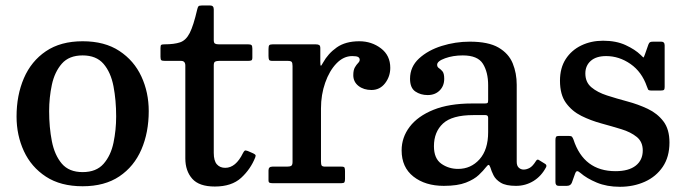

<svg xmlns="http://www.w3.org/2000/svg" viewBox="-20 -686 2567 719"><path d="M42 -249.5Q42 -329.5 69.5 -393.2Q97 -457 152 -494.2Q207 -531.5 289.5 -531.5Q372 -531.5 427 -495.2Q482 -459 509.5 -399.5Q537 -340 537 -270Q537 -190 509.5 -126.2Q482 -62.5 427 -25.5Q372 11.5 289.5 11.5Q207 11.5 152 -24.5Q97 -60.5 69.5 -120Q42 -179.5 42 -249.5ZM164 -270Q164 -209.5 174.2 -157.2Q184.5 -105 211.5 -73.2Q238.5 -41.5 289.5 -41.5Q340.5 -41.5 367.8 -72.5Q395 -103.5 405 -151.5Q415 -199.5 415 -250Q415 -310.5 405 -362.8Q395 -415 367.8 -446.8Q340.5 -478.5 289.5 -478.5Q238.5 -478.5 211.5 -447.5Q184.5 -416.5 174.2 -368.5Q164 -320.5 164 -270Z M936 -97Q918.5 -52.5 883 -20Q847.5 12.5 784.5 12.5Q725.5 12.5 699.8 -16.8Q674 -46 674 -93V-440.5Q674 -458 658 -458H598Q587.5 -458 584.2 -460.5Q581 -463 581 -473V-506Q581 -516 583.8 -518Q586.5 -520 596 -520Q632.5 -520 654.5 -527.5Q676.5 -535 690.5 -562.5Q704.5 -590 718.5 -650.5Q720.5 -659 723 -662.2Q725.5 -665.5 736.5 -665.5H767Q780.5 -665.5 780.5 -651V-536Q780.5 -525.5 785 -522.8Q789.5 -520 799.5 -520H909Q918.5 -520 921.8 -517Q925 -514 925 -504V-470.5Q925 -461.5 921.2 -459.8Q917.5 -458 908.5 -458H800.5Q790.5 -458 785.5 -455.2Q780.5 -452.5 780.5 -441.5V-113.5Q780.5 -84 792 -70.8Q803.5 -57.5 823.5 -57.5Q863 -57.5 890 -113Q894 -120.5 896.8 -122Q899.5 -123.5 908 -120.5L927.5 -112Q934 -109 936.2 -106.2Q938.5 -103.5 936 -97Z M1075.5 -438.5Q1075.5 -450.5 1072.2 -454.2Q1069 -458 1057.5 -458H1000.5Q990 -458 987.8 -461.8Q985.5 -465.5 985.5 -476.5V-502Q985.5 -513 988.2 -516.5Q991 -520 1001.5 -520H1161.5Q1170.5 -520 1175 -517.5Q1179.5 -515 1179.5 -505.5V-455Q1179.5 -441.5 1181.2 -440Q1183 -438.5 1189.5 -451Q1208.5 -485.5 1241.2 -508.5Q1274 -531.5 1325.5 -531.5Q1371.5 -531.5 1406.5 -505Q1441.5 -478.5 1441.5 -432Q1441.5 -399.5 1422 -374.2Q1402.5 -349 1371 -349Q1342 -349 1322.5 -364.2Q1303 -379.5 1303 -404.5Q1303 -423.5 1309 -433.8Q1315 -444 1321 -450Q1327 -456 1327 -462Q1327 -469 1321.2 -472.5Q1315.5 -476 1299 -476Q1266.5 -476 1240 -448.5Q1213.5 -421 1197.8 -376.2Q1182 -331.5 1182 -280V-82Q1182 -70.5 1184.5 -66.2Q1187 -62 1198.5 -62H1259Q1268.5 -62 1270.2 -58.2Q1272 -54.5 1272 -45V-16Q1272 -7 1269.8 -3.5Q1267.5 0 1258.5 0H1000.5Q993 0 989.2 -1.8Q985.5 -3.5 985.5 -11V-48Q985.5 -62 1000 -62H1054.5Q1066 -62 1070.8 -65.2Q1075.5 -68.5 1075.5 -79.5Z M1484 -123Q1484 -171.5 1514.2 -211.2Q1544.5 -251 1603.2 -274.8Q1662 -298.5 1748 -298.5H1795Q1803.5 -298.5 1805.8 -300.5Q1808 -302.5 1808 -311.5V-367Q1808 -415.5 1788.5 -447Q1769 -478.5 1713 -478.5Q1676.5 -478.5 1646.8 -467.8Q1617 -457 1617 -443.5Q1617 -435 1623.8 -430.8Q1630.5 -426.5 1637 -418.8Q1643.5 -411 1643.5 -391Q1643.5 -364 1626.2 -347Q1609 -330 1581.5 -330Q1555 -330 1535.2 -343.5Q1515.5 -357 1515.5 -391Q1515.5 -436 1549.2 -467Q1583 -498 1634.2 -514Q1685.5 -530 1739 -530Q1809 -530 1847 -507.8Q1885 -485.5 1900 -448.8Q1915 -412 1915 -368.5V-80Q1915 -65 1922.8 -58Q1930.5 -51 1941 -51Q1951.5 -51 1963 -57Q1974.5 -63 1987 -83Q1992 -91.5 1998.5 -86.5L2022 -72Q2028.5 -67.5 2025 -60Q2007.5 -26.5 1977.8 -8.2Q1948 10 1912.5 10H1912Q1874.5 10 1855.2 -1.8Q1836 -13.5 1828 -29.8Q1820 -46 1816.5 -58.5Q1813 -68.5 1809.8 -68.5Q1806.5 -68.5 1799.5 -59.5Q1790.5 -47.5 1773.2 -31Q1756 -14.5 1724.8 -2.2Q1693.5 10 1642 10Q1572.5 10 1528.2 -24.8Q1484 -59.5 1484 -123ZM1605 -138.5Q1605 -92.5 1632.5 -73Q1660 -53.5 1695.5 -53.5Q1743.5 -53.5 1775.8 -89.5Q1808 -125.5 1808 -191V-245Q1808 -255 1798 -255H1752.5Q1673 -255 1639 -223.5Q1605 -192 1605 -138.5Z M2402.5 -362Q2383.5 -417 2341 -446.5Q2298.5 -476 2250 -476Q2212.5 -476 2192.2 -458Q2172 -440 2172 -411Q2172 -378 2194.8 -359Q2217.5 -340 2253.2 -328.5Q2289 -317 2329.2 -306.2Q2369.5 -295.5 2405.5 -278.5Q2441.5 -261.5 2464.2 -231.8Q2487 -202 2487 -152.5Q2487 -98.5 2462 -61.5Q2437 -24.5 2394.8 -5.5Q2352.5 13.5 2301.5 13.5Q2252.5 13.5 2214.8 -2.2Q2177 -18 2153.5 -38.5Q2146 -45 2141.5 -45Q2137 -45 2133.5 -35.5L2121.5 -2Q2117 10 2102.5 10H2072.5Q2060 10 2060 -4V-161.5Q2060 -170.5 2062.5 -173.8Q2065 -177 2073.5 -177H2110.5Q2119.5 -177 2122.2 -173.5Q2125 -170 2127.5 -163.5Q2166 -45 2285 -45Q2334.5 -45 2360.8 -65.8Q2387 -86.5 2387 -122.5Q2387 -155 2364.5 -173.2Q2342 -191.5 2306.8 -202.2Q2271.5 -213 2232 -223.8Q2192.5 -234.5 2157.2 -252Q2122 -269.5 2099.5 -300.5Q2077 -331.5 2077 -383.5Q2077 -431.5 2098.5 -464.8Q2120 -498 2156.8 -515.8Q2193.5 -533.5 2238.5 -533.5Q2287.5 -533.5 2323 -517Q2358.5 -500.5 2379 -480.5Q2386.5 -472.5 2388.8 -471Q2391 -469.5 2395 -482L2408 -519Q2410.5 -525.5 2413.8 -527.8Q2417 -530 2426.5 -530H2456Q2469 -530 2469 -516V-360Q2469 -352 2466.2 -349.5Q2463.5 -347 2454.5 -347H2419.5Q2409 -347 2407 -350.8Q2405 -354.5 2402.5 -362Z"/></svg>

Font: Besley Medium
Style: Regular
Weight: 500
Designer: Owen Earl
Foundry: indestructible type*
Version: Version 2.001; ttfautohint (v1.8.3)